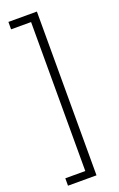

<svg xmlns="http://www.w3.org/2000/svg" viewBox="-169 -750 606 975"><g transform="rotate(-20 134.0 -262.5)"><path d="M18 180V140H126V-665H18V-705H172V180Z"/></g></svg>

Font: Nunito Sans 7pt Condensed ExtraLight
Style: Regular
Weight: 250
Width: 3
Designer: Vernon Adams
Foundry: Vernon Adams
Version: Version 3.101;gftools[0.9.27]